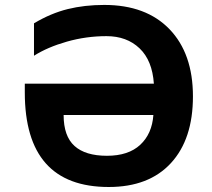

<svg xmlns="http://www.w3.org/2000/svg" viewBox="-20 -745 857 775"><path d="M599.1 -280.8H236.8Q236.8 -195.3 280.8 -155.8Q324.7 -116.2 411.6 -116.2Q498.5 -116.2 546.1 -160.6Q593.8 -205.1 599.1 -280.8ZM418.9 9.8Q80.1 9.8 80.1 -372.1V-407.2H601.1Q594.7 -501 543.2 -550Q491.7 -599.1 409.7 -599.1Q327.6 -599.1 249.8 -576.9Q171.9 -554.7 117.2 -520V-650.9Q185.1 -691.4 253.2 -708.3Q321.3 -725.1 400.9 -725.1Q569.8 -725.1 664.3 -627Q758.8 -528.8 758.8 -356Q758.8 -183.1 669.9 -86.7Q581.1 9.8 418.9 9.8Z"/></svg>

Font: NotoSans-Bold
Style: Bold
Weight: 700
Designer: Monotype Design team
Foundry: Monotype Imaging Inc.
Version: Version 1.04